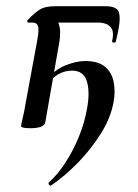

<svg xmlns="http://www.w3.org/2000/svg" viewBox="-20 -406 446 620"><path d="M145 193Q142 195 138.5 190.5Q135 186 138 183Q166 158 191 119.5Q216 81 234.5 36Q253 -9 261 -55Q271 -109 260.5 -143.5Q250 -178 212 -178Q188 -178 166.5 -165Q145 -152 132 -132L125 -143Q156 -181 191.5 -195Q227 -209 255 -209Q297 -209 319 -190.5Q341 -172 347 -142Q353 -112 347 -78Q338 -26 306 25Q274 76 231.5 119.5Q189 163 145 193ZM170 -261 126 -10Q121 8 78 8Q61 8 54.5 6Q48 4 48 1Q48 -3 53.5 -25.5Q59 -48 63 -74L100 -274Q107 -312 102.5 -322.5Q98 -333 86 -333H71Q70 -333 68.5 -336Q67 -339 68 -340Q90 -363 107.5 -374.5Q125 -386 159 -386H321Q345 -386 356 -377.5Q367 -369 366.5 -344.5Q366 -320 354 -272Q353 -268 347 -268.5Q341 -269 342 -273Q348 -299 341.5 -311.5Q335 -324 323 -328.5Q311 -333 300 -333H112L119 -361Q152 -361 166 -337Q180 -313 170 -261Z"/></svg>

Font: Cormorant SemiBold
Style: Italic
Weight: 600
Italic angle: -10°
Designer: Christian Thalmann (Catharsis Fonts)
Foundry: Catharsis Fonts
Version: Version 4.000